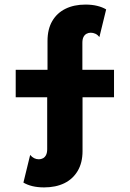

<svg xmlns="http://www.w3.org/2000/svg" viewBox="-20 -674 561 830"><path d="M170.8 136.1Q142.4 136.1 119.8 130.6Q97.2 125 81.2 115.3L110.4 -4.2Q126.4 14.6 147.9 14.6Q157.6 14.6 166 10.1Q174.3 5.6 179.2 -4.2Q184 -13.9 184 -29.2V-253.5H47.9V-372.2H185.4V-497.2Q185.4 -547.9 205.9 -583Q226.4 -618.1 263.2 -636.1Q300 -654.2 349.3 -654.2Q377.8 -654.2 400.3 -648.6Q422.9 -643.1 438.9 -633.3L409.7 -513.9Q402.1 -523.6 392.4 -528.1Q382.6 -532.6 372.2 -532.6Q362.5 -532.6 354.2 -528.1Q345.8 -523.6 341 -514.2Q336.1 -504.9 336.1 -488.9V-372.2H472.9V-253.5H336.8V-20.8Q336.8 29.2 316 64.6Q295.1 100 258 118.1Q220.8 136.1 170.8 136.1Z"/></svg>

Font: Afacad Flux ExtraBold
Style: Regular
Weight: 800
Designer: Kristian Moeller
Foundry: Dicotype
Version: Version 1.100